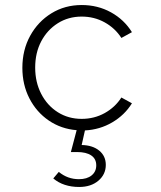

<svg xmlns="http://www.w3.org/2000/svg" viewBox="-20 -509 640 764"><path d="M295 235Q264 235 238 226.5Q212 218 192 201L214 175Q249 204 294 204Q326 204 344.5 189Q363 174 363 149Q363 123 343 109.5Q323 96 287 96H262L285 9Q223 4 174 -29.5Q125 -63 97 -117.5Q69 -172 69 -239Q69 -310 100 -366.5Q131 -423 184.5 -456Q238 -489 305 -489Q369 -489 421.5 -460Q474 -431 505 -381L463 -358Q438 -397 396.5 -420Q355 -443 305 -443Q252 -443 210 -416.5Q168 -390 144 -344.5Q120 -299 120 -240Q120 -182 144 -135.5Q168 -89 210 -62.5Q252 -36 305 -36Q355 -36 396.5 -59Q438 -82 463 -121L505 -98Q476 -51 426.5 -22Q377 7 318 10L305 68Q349 69 375 90.5Q401 112 401 147Q401 185 371.5 210Q342 235 295 235Z"/></svg>

Font: Red Hat Mono
Style: Regular
Weight: 300
Monospace: yes
Designer: Pentagram, MCKL
Foundry: Pentagram, MCKL
Version: Version 1.023